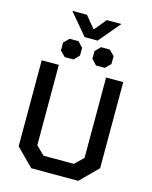

<svg xmlns="http://www.w3.org/2000/svg" viewBox="-150 -1160 993 1256"><g transform="rotate(15 346.0 -532.0)"><path d="M70 -117V-700H186V-156L243 -100H449L506 -156V-700H622V-117L505 0H187ZM180 -1064H279L343 -986H349L413 -1064H512L390 -919H302ZM175 -794V-848L210 -883H270L304 -847V-795L270 -759H210ZM388 -795V-847L422 -883H482L517 -848V-794L482 -759H422Z"/></g></svg>

Font: Chakra Petch SemiBold
Style: Regular
Weight: 600
Designer: Katatrad Aksorn Co.,Ltd.
Foundry: Cadson Demak Co.,Ltd.
Version: Version 1.000; ttfautohint (v1.6)